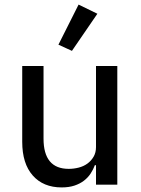

<svg xmlns="http://www.w3.org/2000/svg" viewBox="-20 -806 614 838"><path d="M399 -85H394Q387 -66 375.5 -48.5Q364 -31 346.5 -17.5Q329 -4 305 4Q281 12 249 12Q169 12 123 -40Q77 -92 77 -187V-518H170V-201Q170 -69 280 -69Q302 -69 323.5 -74.5Q345 -80 361.5 -92Q378 -104 388.5 -122Q399 -140 399 -164V-518H492V0H399ZM294 -584 235 -611 323 -786 405 -746Z"/></svg>

Font: IBM Plex Sans Text
Style: Regular
Weight: 450
Designer: Mike Abbink, Paul van der Laan, Pieter van Rosmalen
Foundry: Bold Monday
Version: Version 3.005